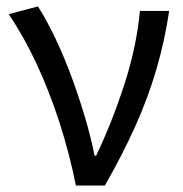

<svg xmlns="http://www.w3.org/2000/svg" viewBox="-20 -577 568 597"><path d="M216 0Q196 -100 165 -196Q134 -292 94 -378Q54 -464 7 -533L98 -557Q126 -513 153 -456Q180 -399 203 -336.5Q226 -274 244.5 -211.5Q263 -149 274 -93H279Q329 -198 367 -315.5Q405 -433 415 -543H506Q492 -449 466 -360.5Q440 -272 400.5 -184Q361 -96 306 0Z"/></svg>

Font: Chocolate Classical Sans
Style: Regular
Weight: 400
Designer: 田海東、宇文滿月
Foundry: Moonlit Owen
Version: Version 1.001